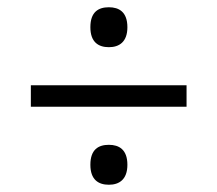

<svg xmlns="http://www.w3.org/2000/svg" viewBox="-20 -622 599 529"><path d="M280 -492C308 -492 331 -506 331 -547C331 -589 308 -602 280 -602C251 -602 229 -589 229 -547C229 -506 251 -492 280 -492ZM65 -328H494V-387H65ZM280 -113C308 -113 331 -127 331 -168C331 -210 308 -223 280 -223C251 -223 229 -210 229 -168C229 -127 251 -113 280 -113Z"/></svg>

Font: Noto Serif Balinese
Style: Regular
Weight: 400
Designer: Monotype Design Team
Foundry: Monotype Imaging Inc.
Version: Version 2.005